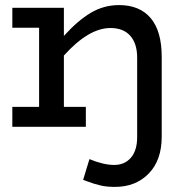

<svg xmlns="http://www.w3.org/2000/svg" viewBox="-20 -502 753 760"><path d="M451.2 -481.9Q532.7 -481.9 576.4 -430.4Q620.1 -378.9 620.1 -276.9V39.1Q620.1 132.3 568.6 185.1Q517.1 237.8 435.1 237.8Q418 237.8 403.1 236.3Q388.2 234.9 373.5 231Q358.9 227.1 351.3 224.9Q343.8 222.7 327.9 216.8Q312 210.9 309.1 210L334 127.9Q390.1 150.9 432.1 150.9Q473.6 150.9 498.3 122.1Q522.9 93.3 522.9 41V-273.9Q522.9 -329.6 495.6 -360.4Q468.3 -391.1 417 -391.1Q331.1 -391.1 232.9 -282.2V-79.1H319.8V0H28.8V-79.1H134.8V-392.1H28.8V-471.2H232.9V-359.9Q288.6 -421.4 340.1 -451.7Q391.6 -481.9 451.2 -481.9Z"/></svg>

Font: BioRhyme
Style: Regular
Weight: 400
Designer: Aoife Mooney
Foundry: Aoife Mooney Type
Version: Version 1.500;PS 001.500;hotconv 1.0.88;makeotf.lib2.5.64775